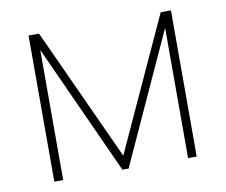

<svg xmlns="http://www.w3.org/2000/svg" viewBox="-64 -608 808 686"><g transform="rotate(-10 340.0 -265.0)"><path d="M559.6 -530.3H596.7V0H565.4V-472.7L349.6 0H327.1L112.3 -472.2V0H80.1V-530.3H118.2L338.9 -48.8Z"/></g></svg>

Font: Pretendard Std Thin
Style: Regular
Weight: 100
Designer: Base glyphs from Inter by Rasmus Andersson; Hangeul glyphs from Noto Sans CJK(Source Han Sans) by Jang Soo-young and Kan
Foundry: Kil Hyung-jin
Version: Version 1.309